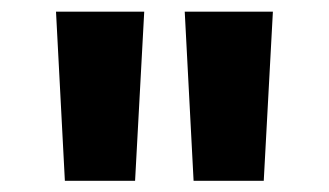

<svg xmlns="http://www.w3.org/2000/svg" viewBox="-20 -748 579 338"><path d="M94.2 -429.7 78.6 -727.5H233.9L217.8 -429.7ZM320.8 -429.7 305.2 -727.5H460.4L444.3 -429.7Z"/></svg>

Font: Inter 24pt ExtraBold
Style: Regular
Weight: 800
Designer: Rasmus Andersson
Foundry: rsms
Version: Version 4.001;git-66647c0bb